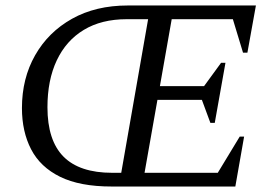

<svg xmlns="http://www.w3.org/2000/svg" viewBox="-20 -680 988 700"><path d="M387 0Q271 0 199 -35.5Q127 -71 93.5 -135.5Q60 -200 60 -286Q60 -394 108 -478.5Q156 -563 242.5 -611.5Q329 -660 446 -660H913L882 -488H866L829 -610H606L563 -366H724L786 -451H802L763 -232H747L716 -316H554L507 -50H774L854 -182H870L838 0ZM389 -50H422L520 -610H442Q350 -610 285.5 -571Q221 -532 187 -460Q153 -388 153 -289Q153 -168 211.5 -109Q270 -50 389 -50Z"/></svg>

Font: Spectral SC
Style: Italic
Weight: 400
Italic angle: -10°
Designer: Jean-Baptiste Levee
Foundry: Production Type
Version: Version 2.001